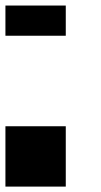

<svg xmlns="http://www.w3.org/2000/svg" viewBox="-20 -576 373 707"><path d="M222.2 -444.4H0V-555.6H222.2ZM222.2 111.1H0V-111.1H222.2Z"/></svg>

Font: Pixeloid Sans
Style: Bold
Weight: 700
Monospace: yes
Designer: GGBot
Version: 0.3